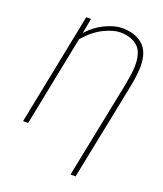

<svg xmlns="http://www.w3.org/2000/svg" viewBox="-155 -773 904 1063"><g transform="rotate(20 297.0 -242.0)"><path d="M388 188 504 -388Q510 -420 514 -449Q518 -478 518 -502Q518 -582 479.5 -614Q441 -646 378 -646Q341 -646 285.5 -620Q230 -594 176 -532L70 0H40L172 -660H200L184 -572Q226 -619 281.5 -645.5Q337 -672 380 -672Q457 -672 502.5 -632.5Q548 -593 548 -506Q548 -481 544 -450.5Q540 -420 534 -388L418 188Z"/></g></svg>

Font: Source Sans 3
Style: Italic
Weight: 200
Italic angle: -11°
Designer: Paul D. Hunt
Foundry: Adobe
Version: Version 3.046;hotconv 1.0.118;makeotfexe 2.5.65603